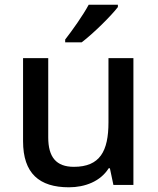

<svg xmlns="http://www.w3.org/2000/svg" viewBox="-20 -786 670 816"><path d="M481 -756V-766H357C333 -721 286 -655 257 -618V-606H327C375 -642 453 -719 481 -756ZM547 -539H441V-266C441 -144 405 -77 294 -77C219 -77 185 -118 185 -202V-539H78V-186C78 -49 147 10 273 10C341 10 407 -15 442 -71H447L462 0H547Z"/></svg>

Font: Noto Sans Malayalam Medium
Style: Regular
Weight: 500
Designer: Jelle Bosma - Monotype Design Team
Foundry: Monotype Imaging Inc.
Version: Version 2.104